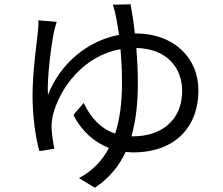

<svg xmlns="http://www.w3.org/2000/svg" viewBox="-20 -813 1040 897"><path d="M590 -793 507 -791C513 -776 519 -750 523 -729C527 -710 531 -683 536 -650C390 -623 261 -517 204 -369C199 -448 219 -599 232 -664C236 -681 240 -697 245 -711L159 -718C160 -705 160 -690 158 -672C152 -617 132 -478 132 -366C132 -271 146 -170 164 -107L234 -118C228 -144 222 -190 221 -212C220 -233 223 -256 227 -274C258 -401 370 -553 543 -583C547 -536 550 -482 550 -427C550 -340 541 -259 518 -189C452 -211 405 -261 371 -332L323 -276C360 -202 419 -149 489 -122C458 -63 413 -15 349 19L423 64C490 20 536 -37 567 -103L600 -101C806 -101 907 -227 907 -391C907 -540 796 -657 610 -657C604 -713 596 -761 590 -793ZM617 -589C762 -585 831 -495 831 -388C831 -256 740 -176 600 -176H594C616 -252 624 -336 624 -427C624 -482 621 -537 617 -589Z"/></svg>

Font: Noto Sans CJK HK
Style: Regular
Weight: 400
Designer: Ryoko NISHIZUKA 西塚涼子 (kana, bopomofo & ideographs); Paul D. Hunt (Latin, Greek & Cyrillic); Sandoll Communications 산돌커뮤니
Foundry: Adobe
Version: Version 2.004;hotconv 1.0.118;makeotfexe 2.5.65603